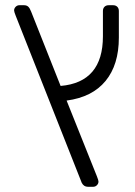

<svg xmlns="http://www.w3.org/2000/svg" viewBox="-20 -591 517 735"><path d="M293 109 40 -531Q34 -546 34 -551Q34 -559 40 -565Q46 -571 54 -571H72Q82 -571 88 -565.5Q94 -560 99 -547L212 -262Q374 -276 374 -452V-549Q374 -559 380 -565Q386 -571 396 -571H413Q423 -571 429 -565Q435 -559 435 -549V-447Q435 -343 384 -281Q333 -219 235 -206L351 84Q357 99 357 104Q357 112 351 118Q345 124 337 124H316Q301 124 293 109Z"/></svg>

Font: Rubik
Style: Regular
Weight: 300
Designer: Hubert & Fischer
Foundry: Hubert & Fischer
Version: Version 1.100